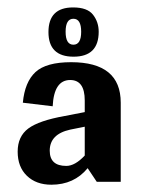

<svg xmlns="http://www.w3.org/2000/svg" viewBox="-20 -499 392 527"><path d="M250.9 -411.9Q250.9 -438.6 235.3 -458.6Q219.8 -478.6 180.6 -478.6Q113 -478.6 113 -411Q113 -343.4 181.9 -343.4Q250.9 -343.4 250.9 -411.9ZM160.1 -411.9Q160.1 -447.5 181.5 -447.5Q202.8 -447.5 202.8 -411.9Q202.8 -376.3 181.5 -376.3Q160.1 -376.3 160.1 -411.9ZM220.6 -37.4 245.6 0H311.4V-217.1Q311.4 -328.3 175.3 -328.3Q106.8 -328.3 77.4 -301.2Q48 -274 42.7 -217.1L124.6 -207.3Q128.1 -279.4 172.6 -279.4Q212.6 -279.4 212.6 -223.3V-191.3L157.5 -180.6Q87.2 -168.1 57.8 -146.4Q28.5 -124.6 28.5 -82.7Q28.5 -40.9 53.8 -16.5Q79.2 8 121 8Q183.3 8 220.6 -37.4ZM116.5 -85.4Q116.5 -130.8 172.6 -143.2L212.6 -151.2V-72.1Q185.9 -43.6 161.9 -43.6Q116.5 -43.6 116.5 -85.4Z"/></svg>

Font: Gidugu
Style: Regular
Weight: 400
Designer: Purushoth Kumar Guthula
Foundry: Silicon Andhra, USA.
Version: Version 1.0.5; ttfautohint (v1.2.25-373a) -l 7 -r 28 -G 50 -